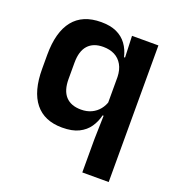

<svg xmlns="http://www.w3.org/2000/svg" viewBox="-124 -602 804 875"><g transform="rotate(20 278.0 -165.0)"><path d="M215 11.5Q128.5 11.5 83.5 -44.5Q38.5 -100.5 38.5 -209.5V-277Q38.5 -387.5 84 -444.5Q129.5 -501.5 219.5 -501.5Q264 -501.5 294.5 -487.5Q325 -473.5 344 -447.5Q363 -421.5 371 -386.5H408L374 -291.5Q373 -326.5 359.2 -350.5Q345.5 -374.5 322 -386.5Q298.5 -398.5 266.5 -398.5Q218.5 -398.5 193 -370.2Q167.5 -342 167.5 -286V-206.5Q167.5 -151 193.2 -123Q219 -95 268 -95Q296.5 -95 318.5 -105.5Q340.5 -116 355.2 -134.2Q370 -152.5 376.5 -175.5L406 -104H370Q362.5 -72 344.5 -45.8Q326.5 -19.5 295.2 -4Q264 11.5 215 11.5ZM372 172V10.5L375.5 -125.5L374 -146.5V-347L376.5 -373.5L372 -490.5H500V172Z"/></g></svg>

Font: Anek Telugu Medium SemiBold
Style: Regular
Weight: 600
Version: Version 1.003